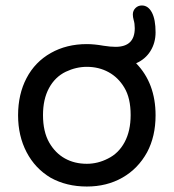

<svg xmlns="http://www.w3.org/2000/svg" viewBox="-20 -670 634 701"><path d="M165 -21Q108 -55 77 -114.5Q46 -174 46 -249Q46 -326 77 -385Q108 -444 165.5 -476.5Q223 -509 297 -509Q324 -509 358 -503Q383 -499 402 -499Q472 -499 472 -567Q472 -584 468 -597Q465 -608 465 -617Q465 -631 474.5 -640.5Q484 -650 498 -650Q521 -650 534.5 -624.5Q548 -599 548 -552Q548 -514 529.5 -484Q511 -454 477 -439Q548 -366 548 -249Q548 -172 517 -114Q484 -54 427 -21.5Q370 11 297 11Q223 11 165 -21ZM160 -149Q182 -111 217 -91.5Q252 -72 297 -72Q337 -72 374 -91Q413 -110 435 -151Q457 -192 457 -250Q457 -312 434 -350Q412 -387 376.5 -406.5Q341 -426 297 -426Q258 -426 220 -408Q181 -389 159 -348.5Q137 -308 137 -250Q137 -189 160 -149Z"/></svg>

Font: 寒蝉全圆体
Style: Regular
Weight: 400
Designer: Warren2060
      Designed by Motoya company      

      [Varela Round]
      Joe Prince(Latin component); Avraham Cornf
Foundry: ChillType
Version: Version 3.200